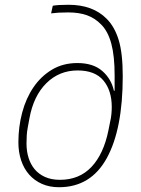

<svg xmlns="http://www.w3.org/2000/svg" viewBox="-20 -772 592 804"><path d="M227 12Q187 12 155.5 -2Q124 -16 102 -41Q80 -66 68.5 -100.5Q57 -135 57 -176Q57 -241 73 -301Q89 -361 120.5 -407Q152 -453 198 -480.5Q244 -508 304 -508Q370 -508 408 -475Q446 -442 457 -392H460V-457Q460 -538 446 -589.5Q432 -641 404 -669Q378 -696 344.5 -708Q311 -720 266 -720Q242 -720 225.5 -719Q209 -718 194 -716L201 -748Q212 -750 228 -751Q244 -752 267 -752Q369 -752 427 -693Q460 -660 477 -604.5Q494 -549 494 -453Q494 -231 427 -109.5Q360 12 227 12ZM231 -19Q312 -19 363 -73Q414 -127 434 -226L441 -261Q445 -278 446.5 -294Q448 -310 448 -324Q448 -393 413 -435Q378 -477 305 -477Q228 -477 174 -423.5Q120 -370 103 -275L96 -237Q93 -221 92 -205Q91 -189 91 -171Q91 -139 99.5 -111.5Q108 -84 125 -63.5Q142 -43 168.5 -31Q195 -19 231 -19Z"/></svg>

Font: IBM Plex Sans ExtLt
Style: Italic
Weight: 200
Italic angle: -11°
Designer: Mike Abbink, Paul van der Laan, Pieter van Rosmalen
Foundry: Bold Monday
Version: Version 3.005